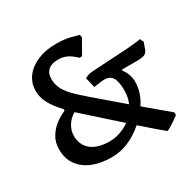

<svg xmlns="http://www.w3.org/2000/svg" viewBox="-152 -812 1018 1010"><g transform="rotate(-30 357.0 -306.5)"><path d="M588 39Q575 29 543.5 2Q512 -25 462 -69Q419 -31 369.5 -9.5Q320 12 265 12Q199 12 149.5 -8.5Q100 -29 72.5 -68Q45 -107 45 -161Q45 -205 64.5 -236.5Q84 -268 109 -287.5Q134 -307 153 -316Q172 -325 172 -325V-334Q132 -376 112 -413.5Q92 -451 92 -489Q92 -537 119 -573.5Q146 -610 195 -631Q244 -652 309 -652Q359 -652 394.5 -642.5Q430 -633 441 -630L444 -613L395 -527Q391 -527 387 -526.5Q383 -526 380 -526Q349 -555 326 -565Q303 -575 275 -575Q237 -575 216 -556.5Q195 -538 195 -505Q195 -476 205.5 -450.5Q216 -425 242.5 -396Q269 -367 316 -327L483 -184Q498 -219 498 -262Q498 -314 483 -338Q468 -362 435 -362Q424 -362 409 -360Q394 -358 383 -356.5Q372 -355 370 -354L355 -416Q355 -417 371 -423.5Q387 -430 416 -431L621 -443Q666 -447 683 -449Q700 -451 702 -454L714 -431L698 -387Q691 -372 677 -366.5Q663 -361 628 -361H544L540 -355Q554 -339 562 -317Q570 -295 570 -273Q570 -240 560 -208Q550 -176 529 -145L668 -28V-12Q662 -7 647 3.5Q632 14 616 24Q600 34 588 39ZM297 -66Q331 -66 362.5 -77Q394 -88 420 -107L213 -292Q183 -274 165.5 -245.5Q148 -217 148 -185Q148 -129 187 -97.5Q226 -66 297 -66Z"/></g></svg>

Font: Alegreya SemiBold
Style: Regular
Weight: 600
Designer: Juan Pablo del Peral
Foundry: Huerta Tipografica
Version: Version 2.009